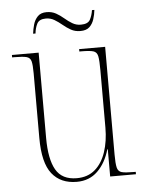

<svg xmlns="http://www.w3.org/2000/svg" viewBox="-52 -742 603 794"><g transform="rotate(-5 250.0 -345.0)"><path d="M235 10Q168 10 132 -35.5Q96 -81 96 -184V-453Q96 -487 92 -502.5Q88 -518 72.5 -522Q57 -526 24 -526H13V-536H124V-182Q124 -94 149.5 -49.5Q175 -5 236 -5Q282 -5 312 -31Q342 -57 357 -102Q372 -147 372 -203V-441Q372 -481 368.5 -499Q365 -517 350 -521.5Q335 -526 300 -526H292V-536H400V-89Q400 -52 404 -35Q408 -18 423 -14Q438 -10 470 -10H481V0H374V-113H372Q356 -57 321.5 -23.5Q287 10 235 10ZM304 -610Q282 -610 265 -619.5Q248 -629 232.5 -642Q217 -655 201 -664.5Q185 -674 166 -674Q138 -674 129 -656Q120 -638 118 -616H108Q110 -634 115.5 -653.5Q121 -673 134 -686.5Q147 -700 171 -700Q193 -700 210 -690.5Q227 -681 242 -668Q257 -655 273 -645.5Q289 -636 308 -636Q338 -636 347 -653.5Q356 -671 359 -692H369Q367 -673 361 -654Q355 -635 342 -622.5Q329 -610 304 -610Z"/></g></svg>

Font: Noto Serif Display Condensed Thin
Style: Regular
Weight: 100
Width: 3
Designer: Monotype Design Team
Foundry: Monotype Imaging Inc.
Version: Version 2.009